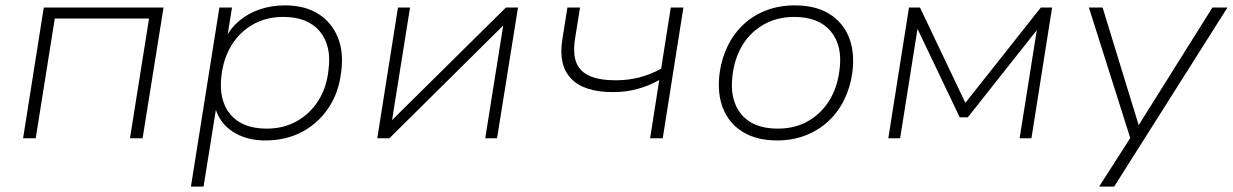

<svg xmlns="http://www.w3.org/2000/svg" viewBox="-20 -515 4591 715"><path d="M66 0 143 -487H589L511 0H464L535 -446H184L113 0Z M691 180 797 -487H844L825 -369H817Q838 -410 871.5 -438Q905 -466 948.5 -480.5Q992 -495 1041 -495Q1115 -495 1165 -463.5Q1215 -432 1238 -376Q1261 -320 1250 -243Q1241 -169 1203 -112.5Q1165 -56 1105 -24Q1045 8 968 8Q896 8 845.5 -25.5Q795 -59 780 -119H786L738 180ZM973 -36Q1036 -36 1085 -63.5Q1134 -91 1165 -139.5Q1196 -188 1203 -252Q1216 -344 1171 -398Q1126 -452 1035 -452Q972 -452 923 -424.5Q874 -397 843.5 -348.5Q813 -300 805 -236Q793 -143 837.5 -89.5Q882 -36 973 -36Z M1385 0 1462 -487H1507L1438 -55H1427L1864 -487H1909L1831 0H1787L1856 -433H1867L1430 0Z M2401 0 2435 -217Q2398 -196 2355 -184Q2312 -172 2263 -172Q2155 -172 2107 -222Q2059 -272 2074 -367L2093 -487H2140L2121 -368Q2113 -313 2127 -280Q2141 -247 2177.5 -231.5Q2214 -216 2272 -216Q2319 -216 2360 -226.5Q2401 -237 2442 -259L2478 -487H2525L2448 0Z M2874 8Q2798 8 2746.5 -23.5Q2695 -55 2672.5 -111.5Q2650 -168 2660 -244Q2668 -300 2691 -346Q2714 -392 2750.5 -425.5Q2787 -459 2835 -477Q2883 -495 2940 -495Q3017 -495 3068 -463.5Q3119 -432 3141.5 -376Q3164 -320 3154 -244Q3146 -188 3123 -142Q3100 -96 3063.5 -62.5Q3027 -29 2979 -10.5Q2931 8 2874 8ZM2876 -36Q2940 -36 2988.5 -63.5Q3037 -91 3067.5 -139.5Q3098 -188 3106 -252Q3119 -344 3074 -398Q3029 -452 2938 -452Q2875 -452 2825.5 -424.5Q2776 -397 2746 -348.5Q2716 -300 2708 -236Q2696 -143 2740.5 -89.5Q2785 -36 2876 -36Z M3288 0 3365 -487H3406L3575 -132L3856 -487H3898L3821 0H3777L3845 -428H3861L3584 -78H3554L3387 -428H3400L3332 0Z M4073 180 4196 -12V21L4035 -487H4086L4225 -34H4211L4495 -487H4551L4129 180Z"/></svg>

Font: Nunito Sans 10pt SemiExpanded ExtraLight
Style: Italic
Weight: 250
Width: 6
Italic angle: -9°
Designer: Vernon Adams
Foundry: Vernon Adams
Version: Version 3.101;gftools[0.9.27]